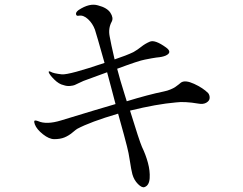

<svg xmlns="http://www.w3.org/2000/svg" viewBox="-20 -763 1040 821"><path d="M870 -365Q877 -356 876.5 -344Q876 -332 862.5 -324Q849 -316 828 -320Q769 -330 732 -325Q650 -318 536 -290Q576 -160 587 -135Q603 -102 612.5 -67Q622 -32 620 -1Q618 30 598 37Q587 41 570 24Q553 7 546 -18Q541 -37 535.5 -74Q530 -111 523 -137Q515 -170 485 -277Q366 -242 310 -212Q305 -209 289.5 -196Q274 -183 256 -175.5Q238 -168 212 -168Q190 -168 163.5 -189Q137 -210 129 -231Q125 -242 127 -246Q129 -250 143 -245Q179 -229 241 -248Q411 -300 474 -318Q468 -341 456 -386.5Q444 -432 438 -454Q404 -441 337 -417Q328 -413 316.5 -407.5Q305 -402 299.5 -399.5Q294 -397 280 -395.5Q266 -394 252 -399Q232 -403 211.5 -423.5Q191 -444 188 -455Q188 -457 190 -458Q193 -458 197 -456Q208 -449 245 -445Q277 -443 427 -494Q393 -615 386 -636Q376 -663 356.5 -681Q337 -699 318 -696Q306 -693 305 -703Q304 -711 316 -720Q363 -751 399 -740Q438 -730 452 -708.5Q466 -687 458 -671Q442 -642 449 -607Q454 -578 470 -509Q521 -526 550 -540Q568 -550 584 -563Q600 -576 621 -585Q643 -594 690 -560Q719 -539 688 -525Q674 -519 649 -517Q634 -515 599 -508Q575 -504 481 -469Q493 -422 513 -359Q519 -339 522 -330Q613 -358 681 -372Q696 -375 709 -380.5Q722 -386 728 -390Q734 -394 743 -401Q752 -408 754 -410Q772 -422 810 -404.5Q848 -387 870 -365Z"/></svg>

Font: TsukuhouMincho
Style: Regular
Weight: 400
Designer: Iose
Foundry: Typographish
Version: Version 1.001; ttfautohint (v1.8.3)